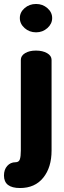

<svg xmlns="http://www.w3.org/2000/svg" viewBox="-60 -731 325 968"><path d="M122 -711Q155 -711 179 -690Q203 -669 203 -640Q203 -611 179 -589.5Q155 -568 122 -568Q88 -568 64 -589.5Q40 -611 40 -640Q40 -669 64 -690Q88 -711 122 -711ZM121 -476Q155 -476 177.5 -463Q200 -450 200 -429V28Q200 113 158 165Q116 217 41 217Q-40 217 -40 154Q-40 124 -23.5 105.5Q-7 87 18 87Q35 87 40 72.5Q45 58 45 28V-429Q45 -450 66.5 -463Q88 -476 121 -476Z"/></svg>

Font: Dosis
Style: ExtraBold
Weight: 800
Designer: EdgarTolentino, PabloImpallari, IginoMarini
Foundry: EdgarTolentino, PabloImpallari, IginoMarini
Version: Version 1.007